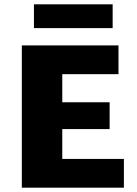

<svg xmlns="http://www.w3.org/2000/svg" viewBox="-20 -868 632 888"><path d="M553 0H81V-658H528V-525H268V-133H553ZM141 -271V-395H487V-271ZM137 -738V-848H501V-738Z"/></svg>

Font: Ysabeau Office Black
Style: Regular
Weight: 900
Designer: Christian Thalmann (Catharsis Fonts)
Version: Version 2.001;gftools[0.9.30]; featfreeze: tnum,lnum,ss02